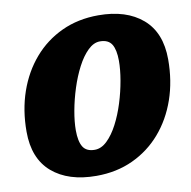

<svg xmlns="http://www.w3.org/2000/svg" viewBox="-86 -855 957 961"><g transform="rotate(-10 392.5 -375.0)"><path d="M265 -222.5Q265 -166.5 282.2 -138.2Q299.5 -110 342 -110Q375.5 -110 405.2 -138.8Q435 -167.5 459.5 -214.5Q484 -261.5 501.5 -317.5Q519 -373.5 528.5 -428.8Q538 -484 538 -528Q538 -583.5 520.8 -611.8Q503.5 -640 461 -640Q429 -640 399.5 -611.2Q370 -582.5 345.5 -535.5Q321 -488.5 303 -432.5Q285 -376.5 275 -321.2Q265 -266 265 -222.5ZM328 20Q185.5 20 103.2 -50.8Q21 -121.5 21 -258.5Q21 -367.5 53.2 -460.5Q85.5 -553.5 145.5 -623Q205.5 -692.5 289 -731.2Q372.5 -770 475.5 -770Q617.5 -770 699.8 -699.2Q782 -628.5 782 -492Q782 -382.5 749.8 -289.5Q717.5 -196.5 657.5 -127Q597.5 -57.5 514 -18.8Q430.5 20 328 20Z"/></g></svg>

Font: Besley* Narrow Fatface
Style: Italic
Weight: 900
Width: 4
Italic angle: -13°
Designer: Owen Earl
Foundry: indestructible type*
Version: Version 3.000; ttfautohint (v1.8.3)